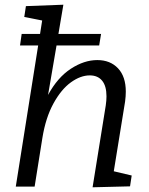

<svg xmlns="http://www.w3.org/2000/svg" viewBox="-20 -792 631 815"><path d="M463 -65 539 -47 532 -1 373 3 429 -345Q432 -366 432 -383Q432 -427 413.5 -449.5Q395 -472 361 -472Q322 -472 281 -442.5Q240 -413 207 -353Q174 -293 160 -207L127 0H47L142 -599H65L72 -648H150L159 -705L83 -720L90 -766L249 -772L228 -648H409L401 -599H220L184 -389Q224 -463 280.5 -500Q337 -537 393 -537Q448 -537 481 -502Q514 -467 514 -403Q514 -384 511 -361Z"/></svg>

Font: Bitter Pro
Style: Italic
Weight: 400
Italic angle: -9°
Designer: Sol Matas, and Bitter project Authors
Foundry: Sol Matas
Version: Version 1.010